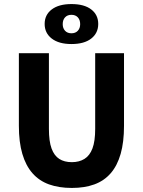

<svg xmlns="http://www.w3.org/2000/svg" viewBox="-20 -914 705 946"><path d="M334 12Q270 12 221.5 -5.5Q173 -23 140 -60.5Q107 -98 90 -156Q73 -214 73 -294V-652H221V-279Q221 -218 234 -182.5Q247 -147 272 -131Q297 -115 334 -115Q370 -115 396 -131Q422 -147 435.5 -182.5Q449 -218 449 -279V-652H591V-294Q591 -214 574.5 -156Q558 -98 525.5 -60.5Q493 -23 445 -5.5Q397 12 334 12ZM332 -697Q270 -697 235 -724Q200 -751 200 -796Q200 -841 235 -867.5Q270 -894 332 -894Q395 -894 429.5 -867.5Q464 -841 464 -796Q464 -751 429.5 -724Q395 -697 332 -697ZM332 -750Q352 -750 363.5 -762.5Q375 -775 375 -795Q375 -816 363.5 -828.5Q352 -841 332 -841Q312 -841 300.5 -828.5Q289 -816 289 -795Q289 -775 300.5 -762.5Q312 -750 332 -750Z"/></svg>

Font: Source Sans 3
Style: Bold
Weight: 700
Designer: Paul D. Hunt
Foundry: Adobe
Version: Version 3.052;hotconv 1.1.0;makeotfexe 2.6.0